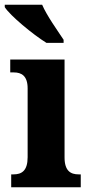

<svg xmlns="http://www.w3.org/2000/svg" viewBox="-35 -786 376 806"><path d="M160 -606H232V-619C207 -657 161 -721 142 -766H-15V-756C7 -721 102 -642 160 -606ZM12 0H304V-54H295C262 -54 236 -68 236 -125V-536H8V-482H23C55 -482 81 -468 81 -415V-126C81 -69 56 -54 22 -54H12Z"/></svg>

Font: Noto Serif Condensed ExtraBold
Style: Regular
Weight: 800
Width: 3
Designer: Monotype Design Team
Foundry: Monotype Imaging Inc.
Version: Version 2.013